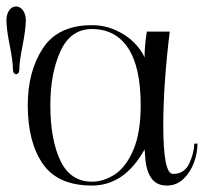

<svg xmlns="http://www.w3.org/2000/svg" viewBox="-51 -565 671 595"><path d="M35 -239Q35 -344 82 -415.5Q129 -487 234 -487Q273 -487 307.5 -471.5Q342 -456 365 -432.5Q388 -409 397 -387Q397 -423 404 -467H475Q455 -303 455 -176Q455 -26 485 -26Q521 -26 536 -59.5Q551 -93 551 -120H561Q561 -91 550 -61Q539 -31 517.5 -10.5Q496 10 466 10Q433 10 417 -14.5Q401 -39 399 -79L397 -102Q335 10 234 10Q128 10 81.5 -57.5Q35 -125 35 -239ZM385 -239Q385 -357 346 -416Q307 -475 234 -475Q168 -475 136.5 -406.5Q105 -338 105 -239Q105 -133 136 -67.5Q167 -2 234 -2Q271 -2 305.5 -25Q340 -48 362.5 -101Q385 -154 385 -239ZM-21 -425Q-31 -475 -31 -502Q-31 -521 -22.5 -533Q-14 -545 -1 -545Q11 -545 20 -533Q29 -521 29 -502Q29 -476 19 -424Q9 -374 9 -351Q9 -343 6 -339Q3 -335 -1 -335Q-5 -335 -8 -339Q-11 -343 -11 -351Q-11 -375 -21 -425Z"/></svg>

Font: Viaoda Libre
Style: Regular
Weight: 400
Designer: Gydient
Version: Version 2.000